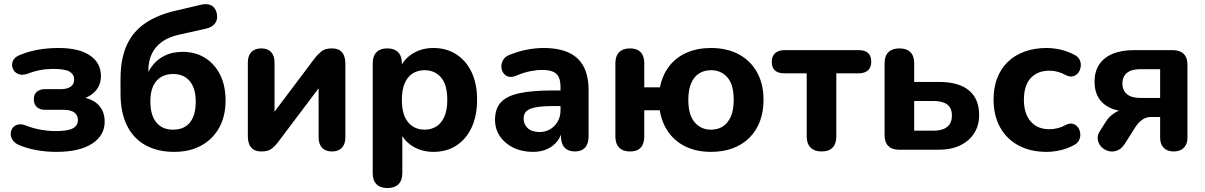

<svg xmlns="http://www.w3.org/2000/svg" viewBox="-20 -737 5931 945"><path d="M257 10.5Q207 10.5 159.9 2Q112.8 -6.5 74 -23Q52.8 -32 42.8 -46.8Q32.8 -61.5 32.8 -77.8Q32.8 -94 41.9 -106.8Q51 -119.5 68.1 -123.9Q85.2 -128.2 108.8 -118.8Q140.8 -105.8 179.6 -98.8Q218.5 -91.8 253.5 -91.8Q312.2 -91.8 337.9 -104.9Q363.5 -118 363.5 -146.2Q363.5 -170.8 345.5 -183.6Q327.5 -196.5 292 -196.5H202Q175.8 -196.5 161.1 -210.4Q146.5 -224.2 146.5 -248.2Q146.5 -272.2 161.1 -285.2Q175.8 -298.2 202 -298.2H279.2Q310.8 -298.2 327.9 -310.4Q345 -322.5 345 -345.2Q345 -370.5 323 -384.1Q301 -397.8 241.5 -397.8Q209 -397.8 178 -392Q147 -386.2 117.2 -374.5Q88.5 -364.5 69.2 -373Q50 -381.5 42.8 -399.9Q35.5 -418.2 43.5 -437.2Q51.5 -456.2 77.2 -466.2Q120.2 -484 167.8 -492.4Q215.2 -500.8 267.8 -500.8Q368.8 -500.8 422.8 -464.1Q476.8 -427.5 476.8 -362Q476.8 -316.5 446.1 -285.1Q415.5 -253.8 363.8 -246V-260.8Q426.8 -256 461 -224.2Q495.2 -192.5 495.2 -138Q495.2 -70 433.2 -29.8Q371.2 10.5 257 10.5Z M837.8 10.5Q756.8 10.5 697.2 -21.8Q637.8 -54 605.5 -118.1Q573.2 -182.2 573.2 -277V-348.8Q573.2 -448.5 604.4 -515.9Q635.5 -583.2 696.8 -624.1Q758 -665 848 -685.2L970 -713.8Q1000 -721 1020.8 -709.9Q1041.5 -698.8 1047.2 -669.8Q1053 -641 1038 -621.5Q1023 -602 992.2 -595.5L859 -565.8Q810.8 -555 777.6 -531.5Q744.5 -508 727.4 -472.5Q710.2 -437 710.2 -389.5V-329H691.2Q700.5 -371.5 724.2 -406.2Q748 -441 787.2 -461.4Q826.5 -481.8 880.8 -481.8Q941 -481.8 988.4 -452.6Q1035.8 -423.5 1063 -370Q1090.2 -316.5 1090.2 -242Q1090.2 -164.8 1058.6 -108.1Q1027 -51.5 970.2 -20.5Q913.5 10.5 837.8 10.5ZM832 -98.8Q868.2 -98.8 892.9 -114.4Q917.5 -130 930.5 -160.6Q943.5 -191.2 943.5 -235.5Q943.5 -301.8 914.4 -337.2Q885.2 -372.8 831.8 -372.8Q796.5 -372.8 771.2 -357Q746 -341.2 733 -311.4Q720 -281.5 720 -239.2Q720 -170.2 749.2 -134.5Q778.5 -98.8 832 -98.8Z M1267.2 8.5Q1245 8.5 1229.9 0.2Q1214.8 -8 1207.2 -25.4Q1199.8 -42.8 1199.8 -69.2V-429.2Q1199.8 -462.8 1217.1 -480.8Q1234.5 -498.8 1266 -498.8Q1297.5 -498.8 1314.4 -480.8Q1331.2 -462.8 1331.2 -429.2V-151.8H1304.5L1530.5 -452.2Q1542.8 -468 1561.2 -483.4Q1579.8 -498.8 1613 -498.8Q1635.5 -498.8 1650.1 -490.5Q1664.8 -482.2 1672.2 -465.4Q1679.8 -448.5 1679.8 -421.8V-61Q1679.8 -28.2 1662.9 -9.9Q1646 8.5 1614.5 8.5Q1582 8.5 1565.1 -9.9Q1548.2 -28.2 1548.2 -61V-339.2H1575.8L1349 -38Q1337.5 -22.2 1319.4 -6.9Q1301.2 8.5 1267.2 8.5Z M1887 188.5Q1852 188.5 1833.2 169.8Q1814.5 151 1814.5 115V-425.2Q1814.5 -461.2 1833.1 -480Q1851.8 -498.8 1885.8 -498.8Q1920.8 -498.8 1939.4 -480Q1958 -461.2 1958 -425.2V-355.2L1947 -392.8Q1961.8 -441.2 2007.5 -471Q2053.2 -500.8 2113.2 -500.8Q2177 -500.8 2225.5 -469.8Q2274 -438.8 2301.1 -381.9Q2328.2 -325 2328.2 -245.5Q2328.2 -167 2301.1 -109.2Q2274 -51.5 2225.9 -20.5Q2177.8 10.5 2113.2 10.5Q2054.5 10.5 2009.2 -18.4Q1964 -47.2 1948.2 -93.2H1960.2V115Q1960.2 151 1941.1 169.8Q1922 188.5 1887 188.5ZM2069.8 -98.8Q2103 -98.8 2128.1 -114.9Q2153.2 -131 2167.4 -163.5Q2181.5 -196 2181.5 -245.5Q2181.5 -320.2 2150.6 -355.9Q2119.8 -391.5 2069.8 -391.5Q2036.8 -391.5 2011.5 -375.8Q1986.2 -360 1972.1 -327.6Q1958 -295.2 1958 -245.5Q1958 -171.5 1988.9 -135.1Q2019.8 -98.8 2069.8 -98.8Z M2603.5 10.5Q2549 10.5 2506.6 -10.2Q2464.2 -31 2440.4 -66.6Q2416.5 -102.2 2416.5 -147.2Q2416.5 -201.2 2444.5 -232.6Q2472.5 -264 2535.2 -277.9Q2598 -291.8 2702.8 -291.8H2754.8V-215H2703.2Q2650.2 -215 2617.9 -209.1Q2585.5 -203.2 2571.4 -190Q2557.2 -176.8 2557.2 -153.8Q2557.2 -124.5 2577.6 -105.9Q2598 -87.2 2635.2 -87.2Q2665 -87.2 2688.1 -101Q2711.2 -114.8 2725 -138.9Q2738.8 -163 2738.8 -194.5V-309.8Q2738.8 -354.5 2718.2 -373.6Q2697.8 -392.8 2648.5 -392.8Q2621.2 -392.8 2589.2 -386.4Q2557.2 -380 2520 -364.2Q2498 -355 2481.6 -360.1Q2465.2 -365.2 2456.4 -379.4Q2447.5 -393.5 2447.6 -410.5Q2447.8 -427.5 2457.5 -443.5Q2467.2 -459.5 2489.2 -467.5Q2535.8 -486 2577.6 -493.4Q2619.5 -500.8 2654 -500.8Q2730 -500.8 2779.1 -478.1Q2828.2 -455.5 2852.6 -409.4Q2877 -363.2 2877 -291V-65.8Q2877 -29.8 2859.6 -10.6Q2842.2 8.5 2809.5 8.5Q2776.8 8.5 2758.9 -10.6Q2741 -29.8 2741 -65.8V-105L2748.2 -99.8Q2742 -66 2722.4 -41.4Q2702.8 -16.8 2672.6 -3.1Q2642.5 10.5 2603.5 10.5Z M3479.5 10.5Q3410.8 10.5 3357.6 -14.1Q3304.5 -38.8 3271.1 -84.9Q3237.8 -131 3227.2 -194.2H3151V-65.8Q3151 -29.8 3133.8 -10.6Q3116.5 8.5 3080.8 8.5Q3046 8.5 3027.4 -10.6Q3008.8 -29.8 3008.8 -65.8V-425.2Q3008.8 -461.2 3027.2 -480Q3045.8 -498.8 3080.5 -498.8Q3115.5 -498.8 3133.2 -480Q3151 -461.2 3151 -425.2V-307.2H3228.2Q3240.5 -368.5 3274.2 -411.8Q3308 -455 3360.2 -477.9Q3412.5 -500.8 3479.5 -500.8Q3558 -500.8 3615.9 -469.8Q3673.8 -438.8 3705.9 -381.5Q3738 -324.2 3738 -245.5Q3738 -186.2 3719.9 -139Q3701.8 -91.8 3667.6 -58.1Q3633.5 -24.5 3585.9 -7Q3538.2 10.5 3479.5 10.5ZM3479.5 -98.8Q3513.5 -98.8 3538.2 -114.9Q3563 -131 3577.1 -163.5Q3591.2 -196 3591.2 -245.5Q3591.2 -320.2 3560.4 -355.9Q3529.5 -391.5 3479.5 -391.5Q3446.5 -391.5 3421.2 -375.8Q3396 -360 3381.9 -327.6Q3367.8 -295.2 3367.8 -245.5Q3367.8 -171.5 3399 -135.1Q3430.2 -98.8 3479.5 -98.8Z M4023.8 8.5Q3988.8 8.5 3969.6 -10.6Q3950.5 -29.8 3950.5 -65.8V-376.2H3840.2Q3778.5 -376.2 3778.5 -433.2Q3778.5 -460.2 3794.9 -475.2Q3811.2 -490.2 3840.2 -490.2H4206.5Q4268.2 -490.2 4268.2 -433.2Q4268.2 -405.5 4252.2 -390.9Q4236.2 -376.2 4206.5 -376.2H4096.2V-65.8Q4096.2 -29.8 4078 -10.6Q4059.8 8.5 4023.8 8.5Z M4405 0Q4370.5 0 4352.1 -18.4Q4333.8 -36.8 4333.8 -71.2V-425.2Q4333.8 -462 4352.9 -480.4Q4372 -498.8 4407 -498.8Q4442 -498.8 4460.8 -480.4Q4479.5 -462 4479.5 -425.2V-333.8H4599.8Q4698.8 -333.8 4749 -292.2Q4799.2 -250.8 4799.2 -170Q4799.2 -119.2 4774.5 -80.9Q4749.8 -42.5 4705.4 -21.2Q4661 0 4599.8 0ZM4479.5 -93.8H4575.5Q4618 -93.8 4641.6 -112.2Q4665.2 -130.8 4665.2 -168.5Q4665.2 -205.5 4641.9 -222.8Q4618.5 -240 4575.5 -240H4479.5Z M5131.5 10.5Q5052.2 10.5 4993.4 -20.9Q4934.5 -52.2 4902.4 -110.4Q4870.2 -168.5 4870.2 -247Q4870.2 -306.2 4888.4 -353.1Q4906.5 -400 4940.8 -432.9Q4975 -465.8 5023.4 -483.2Q5071.8 -500.8 5131.5 -500.8Q5163 -500.8 5198.9 -493Q5234.8 -485.2 5268.8 -466.8Q5287.8 -457 5294.6 -441.2Q5301.5 -425.5 5299.1 -408.5Q5296.8 -391.5 5286.8 -378.5Q5276.8 -365.5 5261.1 -361.5Q5245.5 -357.5 5226 -367.2Q5206.2 -378.2 5185.4 -383.8Q5164.5 -389.2 5145.5 -389.2Q5115 -389.2 5091.8 -379.6Q5068.5 -370 5052.4 -352Q5036.2 -334 5027.9 -307.5Q5019.5 -281 5019.5 -246.2Q5019.5 -178.5 5052.4 -139.8Q5085.2 -101 5145.5 -101Q5164.5 -101 5185 -106Q5205.5 -111 5226 -122.2Q5245.5 -132 5260.8 -127.6Q5276 -123.2 5285.6 -110.2Q5295.2 -97.2 5296.9 -80.2Q5298.5 -63.2 5291.2 -47.5Q5284 -31.8 5265.8 -22.8Q5232.5 -5 5197.8 2.8Q5163 10.5 5131.5 10.5Z M5757.2 8.5Q5725.5 8.5 5707.8 -9.2Q5690 -27 5690 -59.5V-161.2H5644.8Q5620.5 -161.2 5601.2 -147.2Q5582 -133.2 5568.2 -111.5L5515.8 -28.8Q5499 -3.2 5477 4.5Q5455 12.2 5434.1 6Q5413.2 -0.2 5399.2 -15.9Q5385.2 -31.5 5382.8 -52.8Q5380.2 -74 5396.5 -96.5L5424.2 -140.2Q5438.8 -163.2 5465.9 -181.1Q5493 -199 5522.5 -199H5548.2V-187Q5459.8 -187 5413.5 -225Q5367.2 -263 5367.2 -335.5Q5367.2 -383.8 5389.5 -418.4Q5411.8 -453 5455 -471.6Q5498.2 -490.2 5561.5 -490.2H5752.5Q5787 -490.2 5805.8 -471.9Q5824.5 -453.5 5824.5 -419V-59.5Q5824.5 -27 5806.1 -9.2Q5787.8 8.5 5757.2 8.5ZM5592.5 -255H5690V-396.5H5592.5Q5548.2 -396.5 5526.2 -377.9Q5504.2 -359.2 5504.2 -326.5Q5504.2 -293 5526.2 -274Q5548.2 -255 5592.5 -255Z"/></svg>

Font: Nunito ExtraLight
Style: Regular
Weight: 200
Designer: Vernon Adams
Foundry: Vernon Adams
Version: Version 3.602;April 4, 2023;FontCreator 14.0.0.2856 64-bit